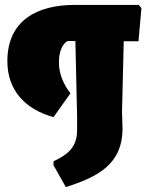

<svg xmlns="http://www.w3.org/2000/svg" viewBox="-20 -667 604 782"><path d="M556 -634 545 -647H284C133 -647 10 -585 10 -418C10 -297 85 -221 198 -190L267 -287C239 -322 220 -367 220 -412C220 -435 223 -454 230 -469C236 -484 245 -495 256 -500H287L294 -193V-137C294 -68 257 -38 198 -10V6L248 95C377 54 479 3 479 -144L477 -213L484 -499H544Z"/></svg>

Font: Luna Sans Black
Style: Regular
Weight: 900
Designer: Juan Pablo del Peral
Foundry: Huerta Tipografica
Version: Version 2.001; ttfautohint (v1.5)